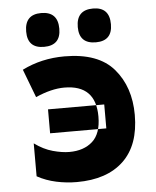

<svg xmlns="http://www.w3.org/2000/svg" viewBox="-54 -814 709 871"><g transform="rotate(-5 300.0 -379.0)"><path d="M415 -221V-330H159V-221ZM261 10Q214 10 167.5 0Q121 -10 81 -32V-182Q122 -152 164 -140.5Q206 -129 239 -129Q305 -129 344.5 -164.5Q384 -200 384 -278Q384 -422 241 -422Q182 -422 110 -390L61 -519Q149 -563 254 -563Q408 -563 478.5 -480.5Q549 -398 549 -271Q549 -133 473.5 -61.5Q398 10 261 10ZM402 -614Q477 -614 477 -690Q477 -768 402 -768Q326 -768 326 -690Q326 -614 402 -614ZM166 -614Q242 -614 242 -690Q242 -768 166 -768Q91 -768 91 -690Q91 -614 166 -614Z"/></g></svg>

Font: Noto Sans Mono Extra
Style: Regular
Weight: 800
Designer: Monotype Design Team
Foundry: Monotype Imaging Inc.
Version: Version 1.900